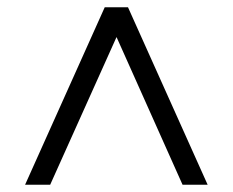

<svg xmlns="http://www.w3.org/2000/svg" viewBox="-20 -648 640 528"><path d="M49 -140 268 -628H332L551 -140H482L288 -574H313L118 -140Z"/></svg>

Font: Nunito Sans 10pt
Style: Regular
Weight: 400
Designer: Vernon Adams
Foundry: Vernon Adams
Version: Version 3.101;gftools[0.9.27]